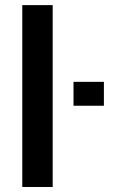

<svg xmlns="http://www.w3.org/2000/svg" viewBox="-20 -745 471 765"><path d="M189.9 -724.6V0H68.8V-724.6ZM394 -418.9V-323.7H272.9V-418.9Z"/></svg>

Font: Arimo SemiBold
Style: Regular
Weight: 600
Designer: Steve Matteson
Foundry: Monotype Imaging Inc.
Version: Version 1.33